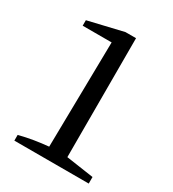

<svg xmlns="http://www.w3.org/2000/svg" viewBox="-154 -700 709 787"><g transform="rotate(30 201.0 -306.5)"><path d="M36 0V-27Q71 -36 105 -41.5Q139 -47 172 -50L180 -548H43V-574L208 -613H258V-50L388 -31V0Z"/></g></svg>

Font: Piazzolla Thin
Style: Regular
Weight: 400
Version: Version 2.001